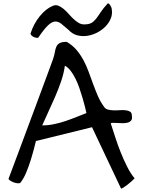

<svg xmlns="http://www.w3.org/2000/svg" viewBox="-20 -1101 841 1140"><path d="M101.6 -16.6Q97.7 -11.7 85.4 -12.7Q73.2 -13.7 60.5 -18.6Q47.9 -23.4 38.6 -29.8Q29.3 -36.1 31.2 -41Q41 -67.4 62 -123Q83 -178.7 108.9 -248.5Q134.8 -318.4 163.6 -395.5Q192.4 -472.7 218.3 -542.5Q244.1 -612.3 264.6 -667.5Q285.2 -722.7 294.9 -750Q302.7 -772.5 305.7 -791.5Q308.6 -810.5 314.9 -824.2Q321.3 -837.9 334.5 -845.2Q347.7 -852.5 376 -852.5Q411.1 -832 434.6 -804.2Q458 -776.4 475.6 -743.7Q493.2 -710.9 506.3 -674.8Q519.5 -638.7 532.7 -602.5Q545.9 -566.4 561 -531.2Q576.2 -496.1 598.6 -465.8Q606.4 -454.1 621.6 -450.2Q636.7 -446.3 654.8 -445.8Q672.9 -445.3 691.9 -446.8Q710.9 -448.2 726.6 -446.3Q742.2 -444.3 752.4 -438Q762.7 -431.6 762.7 -416Q766.6 -395.5 758.8 -385.7Q751 -376 736.8 -372.6Q722.7 -369.1 704.6 -369.6Q686.5 -370.1 671.4 -371.1Q656.2 -372.1 646.5 -371.6Q636.7 -371.1 638.7 -365.2Q650.4 -329.1 664.6 -285.2Q678.7 -241.2 696.3 -197.3Q713.9 -153.3 734.4 -112.3Q754.9 -71.3 779.3 -42Q774.4 -36.1 761.7 -24.9Q749 -13.7 735.8 -3.4Q722.7 6.8 711.4 13.7Q700.2 20.5 698.2 17.6L526.4 -345.7L193.4 -263.7Q188.5 -244.1 180.2 -212.4Q171.9 -180.7 160.6 -145Q149.4 -109.4 134.8 -74.7Q120.1 -40 101.6 -16.6ZM365.2 -710.9Q359.4 -667 343.3 -619.6Q327.1 -572.3 307.1 -525.9Q287.1 -479.5 266.6 -436Q246.1 -392.6 230.5 -356.4Q265.6 -356.4 300.8 -363.8Q335.9 -371.1 369.1 -382.3Q402.3 -393.6 433.6 -406.2Q464.8 -418.9 493.2 -429.7Q490.2 -443.4 484.4 -467.3Q478.5 -491.2 470.2 -519Q461.9 -546.9 451.7 -577.1Q441.4 -607.4 428.2 -633.8Q415 -660.2 399.4 -680.7Q383.8 -701.2 365.2 -710.9ZM386.7 -923.8Q362.3 -945.3 343.8 -960Q325.2 -974.6 306.2 -973.1Q287.1 -971.7 264.2 -949.7Q241.2 -927.7 206.1 -876Q202.1 -876 195.3 -877Q188.5 -877.9 181.6 -880.9Q174.8 -883.8 168.9 -888.7Q163.1 -893.6 161.1 -901.4Q179.7 -960 216.3 -1004.9Q252.9 -1049.8 293.9 -1066.4Q310.5 -1073.2 325.7 -1067.4Q340.8 -1061.5 356 -1049.3Q371.1 -1037.1 385.3 -1021Q399.4 -1004.9 414.6 -990.2Q429.7 -975.6 445.8 -965.8Q461.9 -956.1 479.5 -956.1Q506.8 -956.1 522 -964.4Q537.1 -972.7 549.8 -988.8Q562.5 -1004.9 577.6 -1028.3Q592.8 -1051.8 620.1 -1081.1Q627.9 -1081.1 635.7 -1067.9Q643.6 -1054.7 643.6 -1044.9Q648.4 -1017.6 637.7 -991.2Q627 -964.8 606 -943.4Q585 -921.9 556.2 -907.2Q527.3 -892.6 497.1 -888.2Q466.8 -883.8 438 -891.6Q409.2 -899.4 386.7 -923.8Z"/></svg>

Font: Architects Daughter-petzku
Style: Regular
Weight: 400
Designer: Kimberly Geswein
Foundry: Kimberly Geswein
Version: Version 1.000 2010 initial release